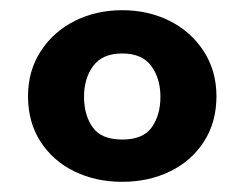

<svg xmlns="http://www.w3.org/2000/svg" viewBox="-20 -710 480 377"><path d="M35 -521Q35 -571 60 -609.5Q85 -648 127 -669Q169 -690 220 -690Q271 -690 313 -669Q355 -648 380 -609.5Q405 -571 405 -521Q405 -470 380.5 -432Q356 -394 314 -373.5Q272 -353 220 -353Q168 -353 126 -373.5Q84 -394 59.5 -432Q35 -470 35 -521ZM295 -520Q295 -556 277 -580.5Q259 -605 220 -605Q181 -605 163 -580.5Q145 -556 145 -520Q145 -484 162 -460Q179 -436 220 -436Q261 -436 278 -460Q295 -484 295 -520Z"/></svg>

Font: Teachers[wght]
Style: Regular
Weight: 400
Designer: Alfredo Marco Pradil & Chank Diesel
Version: Version 1.000;Glyphs 3.1.2 (3151)